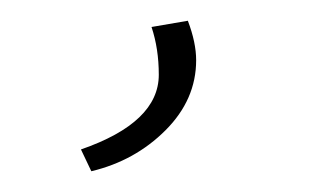

<svg xmlns="http://www.w3.org/2000/svg" viewBox="-20 -26 300 185"><path d="M58 118Q133 92 133 46Q133 21 126 0L161 -6Q169 15 169 32Q169 70 139.5 99.5Q110 129 68 139Z"/></svg>

Font: Antic Slab
Style: Regular
Weight: 400
Designer: Santiago Orozco
Foundry: Santiago Orozco
Version: Version 001.002